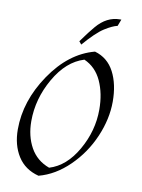

<svg xmlns="http://www.w3.org/2000/svg" viewBox="-102 -1029 814 1102"><g transform="rotate(10 304.5 -477.5)"><path d="M201 5Q120 -16 79 -81Q38 -146 38 -237Q38 -403 143.5 -558.5Q249 -714 397 -753Q473 -731 510 -660Q547 -589 547 -487.5Q547 -386 502 -281.5Q457 -177 376.5 -98.5Q296 -20 201 5ZM479 -429Q479 -523 446 -595Q413 -667 345 -697Q243 -666 174.5 -546.5Q106 -427 106 -297Q106 -210 142.5 -144Q179 -78 253 -51Q350 -80 414.5 -192.5Q479 -305 479 -429ZM506 -960Q510 -960 514 -960L499 -921Q470 -915 425 -886.5Q380 -858 312 -779L298 -796Q343 -859 370 -890Q429 -960 506 -960Z"/></g></svg>

Font: Felipa
Style: Regular
Weight: 400
Designer: Javier Alcaraz
Foundry: Fontstage
Version: Version 1.001